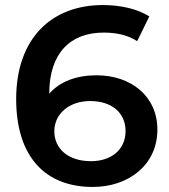

<svg xmlns="http://www.w3.org/2000/svg" viewBox="-20 -730 667 760"><path d="M362 -432C284 -432 217 -408 175 -359V-360C175 -519 258 -601 390 -601C439 -601 485 -592 523 -567L571 -665C524 -695 457 -710 387 -710C184 -710 44 -578 44 -338C44 -113 156 10 347 10C490 10 603 -78 603 -217C603 -348 500 -432 362 -432ZM340 -92C247 -92 195 -144 195 -210C195 -279 253 -330 337 -330C422 -330 477 -284 477 -211C477 -138 421 -92 340 -92Z"/></svg>

Font: Talent
Style: Bold
Weight: 600
Designer: Mike Powis
Version: Version 1.001;hotconv 1.0.109;makeotfexe 2.5.65596